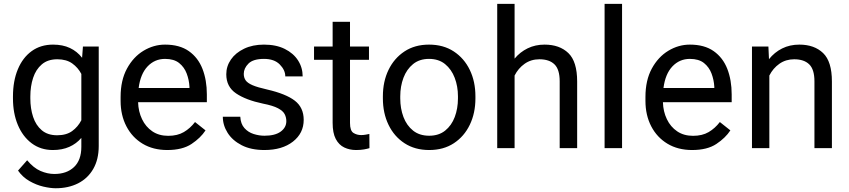

<svg xmlns="http://www.w3.org/2000/svg" viewBox="-20 -770 4412 998"><path d="M47.4 -258.3V-268.6Q47.4 -349.1 72.8 -409.9Q98.1 -470.7 144.8 -504.4Q191.4 -538.1 255.9 -538.1Q306.2 -538.1 343.5 -520.5Q380.9 -502.9 406.7 -469.7L411.1 -528.3H493.2V-11.2Q493.2 58.6 464.8 107.9Q436.5 157.2 386 182.9Q335.4 208.5 269.5 208.5Q242.2 208.5 205.3 200Q168.5 191.4 133.1 171.1Q97.7 150.9 73.7 116.7L121.1 63Q154.3 103 190.7 118.7Q227.1 134.3 262.7 134.3Q326.7 134.3 364.7 98.4Q402.8 62.5 402.8 -6.8V-53.2Q377 -22.9 340.1 -6.6Q303.2 9.8 254.9 9.8Q191.4 9.8 144.8 -25.1Q98.1 -60.1 72.8 -120.6Q47.4 -181.2 47.4 -258.3ZM137.7 -268.6V-258.3Q137.7 -206.1 152.1 -162.4Q166.5 -118.7 197.3 -92.8Q228 -66.9 276.9 -66.9Q325.2 -66.9 355.2 -88.9Q385.3 -110.8 402.8 -145V-385.7Q385.7 -418.5 355.5 -440.2Q325.2 -461.9 277.8 -461.9Q228.5 -461.9 197.5 -435.5Q166.5 -409.2 152.1 -365.2Q137.7 -321.3 137.7 -268.6Z M849.6 9.8Q775.9 9.8 721.4 -22.9Q667 -55.7 637 -113.5Q606.9 -171.4 606.9 -245.6V-266.1Q606.9 -352.5 639.9 -413.3Q672.9 -474.1 725.8 -506.1Q778.8 -538.1 837.9 -538.1Q913.6 -538.1 961.7 -504.2Q1009.8 -470.2 1032.5 -411.9Q1055.2 -353.5 1055.2 -279.3V-238.8H697.8Q699.2 -190.4 718.3 -150.6Q737.3 -110.8 771.7 -87.4Q806.2 -64 854.5 -64Q902.3 -64 935.5 -83.5Q968.8 -103 993.7 -135.7L1048.3 -92.3Q1022.9 -53.2 975.6 -21.7Q928.2 9.8 849.6 9.8ZM837.9 -463.9Q784.2 -463.9 747.1 -424.8Q710 -385.7 700.7 -312.5H964.8V-319.3Q962.9 -354.5 950.4 -387.7Q938 -420.9 911.1 -442.4Q884.3 -463.9 837.9 -463.9Z M1468.3 -140.1Q1468.3 -159.7 1459.7 -176.5Q1451.2 -193.4 1425 -207.3Q1398.9 -221.2 1346.7 -231.4Q1258.3 -250 1207.3 -284.4Q1156.2 -318.8 1156.2 -383.8Q1156.2 -425.8 1180.4 -460.7Q1204.6 -495.6 1248.8 -516.8Q1293 -538.1 1352.1 -538.1Q1415.5 -538.1 1460.4 -515.6Q1505.4 -493.2 1529.3 -455.8Q1553.2 -418.5 1553.2 -373H1462.9Q1462.9 -405.8 1434.3 -434.8Q1405.8 -463.9 1352.1 -463.9Q1295.9 -463.9 1271.5 -439.5Q1247.1 -415 1247.1 -386.2Q1247.1 -366.7 1256.8 -352.5Q1266.6 -338.4 1292.7 -327.1Q1318.8 -315.9 1368.7 -304.7Q1466.3 -282.2 1512.5 -246.6Q1558.6 -210.9 1558.6 -147Q1558.6 -77.6 1502.7 -33.9Q1446.8 9.8 1354.5 9.8Q1284.7 9.8 1236.3 -15.1Q1188 -40 1163.1 -79.6Q1138.2 -119.1 1138.2 -163.1H1229Q1231 -126 1250.5 -104.2Q1270 -82.5 1298.3 -73.5Q1326.7 -64.5 1354.5 -64.5Q1409.7 -64.5 1439 -85.9Q1468.3 -107.4 1468.3 -140.1Z M1897.9 -528.3V-459H1799.3V-130.9Q1799.3 -90.3 1817.1 -79.1Q1835 -67.9 1857.4 -67.9Q1868.7 -67.9 1881.1 -70.1Q1893.6 -72.3 1899.9 -73.7L1900.4 0Q1889.6 3.4 1872.3 6.6Q1855 9.8 1830.6 9.8Q1797.4 9.8 1769.5 -3.4Q1741.7 -16.6 1725.3 -47.6Q1709 -78.6 1709 -131.3V-459H1612.3V-528.3H1709V-656.7H1799.3V-528.3Z M1970.2 -258.3V-269.5Q1970.2 -346.2 1999.5 -406.7Q2028.8 -467.3 2082.5 -502.7Q2136.2 -538.1 2210 -538.1Q2284.7 -538.1 2338.6 -502.7Q2392.6 -467.3 2421.9 -406.7Q2451.2 -346.2 2451.2 -269.5V-258.3Q2451.2 -182.1 2421.9 -121.3Q2392.6 -60.5 2338.9 -25.4Q2285.2 9.8 2210.9 9.8Q2136.7 9.8 2082.8 -25.4Q2028.8 -60.5 1999.5 -121.3Q1970.2 -182.1 1970.2 -258.3ZM2060.5 -269.5V-258.3Q2060.5 -206.1 2077.1 -161.9Q2093.8 -117.7 2127.2 -91.1Q2160.6 -64.5 2210.9 -64.5Q2260.7 -64.5 2293.9 -91.1Q2327.1 -117.7 2343.8 -161.9Q2360.4 -206.1 2360.4 -258.3V-269.5Q2360.4 -321.3 2343.5 -365.5Q2326.7 -409.7 2293.5 -436.8Q2260.3 -463.9 2210 -463.9Q2160.2 -463.9 2127 -436.8Q2093.8 -409.7 2077.1 -365.5Q2060.5 -321.3 2060.5 -269.5Z M2654.8 -750V-465.3Q2683.1 -499.5 2722.7 -518.8Q2762.2 -538.1 2810.5 -538.1Q2888.7 -538.1 2934.3 -494.1Q2980 -450.2 2980 -346.2V0H2889.2V-347.2Q2889.2 -409.2 2862.1 -435.5Q2835 -461.9 2783.7 -461.9Q2740.2 -461.9 2707 -438.5Q2673.8 -415 2654.8 -377.4V0H2564.5V-750Z M3213.4 -750V0H3122.6V-750Z M3577.6 9.8Q3503.9 9.8 3449.5 -22.9Q3395 -55.7 3365 -113.5Q3335 -171.4 3335 -245.6V-266.1Q3335 -352.5 3367.9 -413.3Q3400.9 -474.1 3453.9 -506.1Q3506.8 -538.1 3565.9 -538.1Q3641.6 -538.1 3689.7 -504.2Q3737.8 -470.2 3760.5 -411.9Q3783.2 -353.5 3783.2 -279.3V-238.8H3425.8Q3427.2 -190.4 3446.3 -150.6Q3465.3 -110.8 3499.8 -87.4Q3534.2 -64 3582.5 -64Q3630.4 -64 3663.6 -83.5Q3696.8 -103 3721.7 -135.7L3776.4 -92.3Q3751 -53.2 3703.6 -21.7Q3656.2 9.8 3577.6 9.8ZM3565.9 -463.9Q3512.2 -463.9 3475.1 -424.8Q3438 -385.7 3428.7 -312.5H3692.9V-319.3Q3690.9 -354.5 3678.5 -387.7Q3666 -420.9 3639.2 -442.4Q3612.3 -463.9 3565.9 -463.9Z M4107.9 -461.9Q4064.5 -461.9 4031.2 -438.5Q3998 -415 3979 -377.4V0H3888.7V-528.3H3974.1L3977.1 -462.4Q4005.4 -498 4045.4 -518.1Q4085.4 -538.1 4134.8 -538.1Q4212.9 -538.1 4258.5 -494.1Q4304.2 -450.2 4304.2 -346.2V0H4213.4V-347.2Q4213.4 -409.2 4186.3 -435.5Q4159.2 -461.9 4107.9 -461.9Z"/></svg>

Font: Vazirmatn RD UI FD
Style: Regular
Weight: 400
Designer: Saber Rastikerdar
Foundry: Saber Rastikerdar
Version: Version 33.003